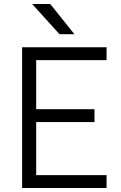

<svg xmlns="http://www.w3.org/2000/svg" viewBox="-20 -935 600 955"><path d="M90 -700H510V-636H160V-392H450V-328H160V-64H510V0H90ZM140 -915H230L350 -765H276Z"/></svg>

Font: PT Root UI
Style: Regular
Weight: 400
Designer: Vitaly Kuzmin
Foundry: ParaType Ltd.
Version: Version 2.001G